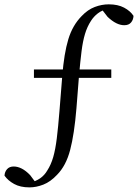

<svg xmlns="http://www.w3.org/2000/svg" viewBox="-40 -737 623 868"><path d="M93 110.1Q51.8 110.1 23.9 94.7Q-4 79.3 -19.6 57.2Q-18.8 40 -8.1 27.8Q2.5 15.7 22 15.7Q39.7 15.7 58.4 25.2Q77.1 34.7 96.4 54.9L128.1 97.4L82.3 91.4L95.2 88.8Q149 76.6 173.7 33.8Q190.7 7.6 200.7 -27.1Q210.6 -61.7 216.8 -112Q223 -162.3 228.8 -234.7L241.6 -394.8Q249.6 -495.6 268.7 -559Q287.8 -622.5 329.3 -664.5Q356.6 -693.4 388.3 -705.4Q419.9 -717.4 451.6 -717.4Q492.8 -717.4 520.9 -702.5Q549 -687.6 563.6 -665.3Q562.8 -647.5 552.4 -635.3Q542.1 -623 521.8 -623Q504.1 -623 485.4 -632.3Q466.7 -641.6 446.4 -660.8L413.7 -702.9L460.5 -699.1L447.9 -696.1Q421.7 -691.5 402.7 -676.9Q383.7 -662.3 371.3 -642.7Q354.3 -616.7 344.4 -583.9Q334.4 -551 328.7 -505.6Q323 -460.2 317.2 -395L305.6 -247.5Q295.9 -130.3 277.1 -58.8Q258.4 12.6 217.6 53.6Q188 85.1 155.9 97.6Q123.9 110.1 93 110.1ZM113.4 -384.9V-423H463.1V-384.9Z"/></svg>

Font: Noto Serif SC ExtraLight
Style: Regular
Weight: 200
Designer: Ryoko NISHIZUKA 西塚涼子 (kana & ideographs); Frank Grießhammer (Latin, Greek & Cyrillic); Wenlong ZHANG 张文龙 (bopomofo); San
Foundry: Adobe
Version: Version 2.002-H1;hotconv 1.1.0;makeotfexe 2.6.0